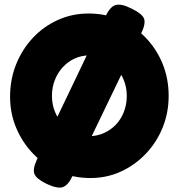

<svg xmlns="http://www.w3.org/2000/svg" viewBox="-20 -758 782 839"><path d="M375 20Q302 20 238.5 -7.5Q175 -35 127 -84Q79 -133 51.5 -197.5Q24 -262 24 -335Q24 -411 50.5 -477Q77 -543 124 -593Q171 -643 233.5 -671Q296 -699 367 -699Q440 -699 503.5 -671.5Q567 -644 615 -595Q663 -546 690 -480.5Q717 -415 717 -339Q717 -265 690.5 -200Q664 -135 616.5 -85.5Q569 -36 507.5 -8Q446 20 375 20ZM370 -163Q404 -163 434 -176.5Q464 -190 486.5 -213.5Q509 -237 521.5 -269.5Q534 -302 534 -339Q534 -376 521 -408Q508 -440 485.5 -464.5Q463 -489 433.5 -502.5Q404 -516 371 -516Q337 -516 307 -502.5Q277 -489 254.5 -464.5Q232 -440 219.5 -408Q207 -376 207 -339Q207 -302 220 -270Q233 -238 255.5 -214Q278 -190 307.5 -176.5Q337 -163 370 -163ZM185 46Q139 24 130.5 2.5Q122 -19 141 -60L441 -687Q461 -729 485.5 -736Q510 -743 554 -721Q603 -697 610 -675Q617 -653 596 -610L297 11Q277 53 253.5 60Q230 67 185 46Z"/></svg>

Font: Fredoka Light
Style: Bold
Weight: 700
Version: Version 2.001